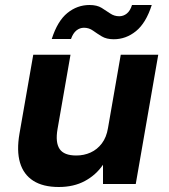

<svg xmlns="http://www.w3.org/2000/svg" viewBox="-20 -736 676 768"><path d="M215 12Q152 12 113 -13Q74 -38 60 -85.5Q46 -133 58 -202L113 -517H262L210 -219Q201 -166 218.5 -140Q236 -114 285 -114Q316 -114 342.5 -126Q369 -138 387.5 -162.5Q406 -187 412 -224L463 -517H613L523 0H392V-77Q364 -36 319.5 -12Q275 12 215 12ZM187 -580Q210 -652 249.5 -684Q289 -716 338 -716Q368 -716 386.5 -704.5Q405 -693 421 -682Q437 -671 457 -671Q474 -671 487.5 -682Q501 -693 508 -716H587Q564 -644 524 -611.5Q484 -579 435 -579Q406 -579 387 -590.5Q368 -602 352 -613.5Q336 -625 316 -625Q299 -625 285.5 -614Q272 -603 264 -580Z"/></svg>

Font: DM Sans 11pt Black
Style: Italic
Weight: 900
Italic angle: -10°
Version: Version 4.004;gftools[0.9.30]